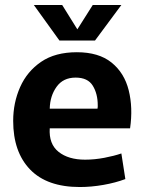

<svg xmlns="http://www.w3.org/2000/svg" viewBox="-20 -741 580 772"><path d="M301 11Q169 11 101 -59.5Q33 -130 33 -255Q33 -328 61 -391Q89 -454 145.5 -492.5Q202 -531 289 -531Q377 -531 428.5 -489.5Q480 -448 497.5 -378Q515 -308 503 -225H180Q176 -162 215.5 -130.5Q255 -99 322 -99Q360 -99 399.5 -106.5Q439 -114 468 -124L484 -21Q444 -6 395.5 2.5Q347 11 301 11ZM284 -429Q234 -429 207.5 -392Q181 -355 180 -304H372Q373 -308 373 -311.5Q373 -315 373 -318Q373 -364 353 -396.5Q333 -429 284 -429ZM219 -578 116 -721H230L291 -623L353 -721H468L362 -578Z"/></svg>

Font: Murecho SemiBold
Style: Regular
Weight: 600
Designer: Neil Summerour
Foundry: Positype
Version: Version 1.010; ttfautohint (v1.8.3)